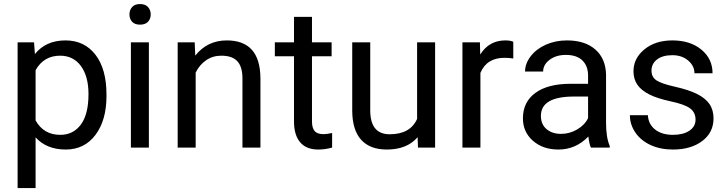

<svg xmlns="http://www.w3.org/2000/svg" viewBox="-20 -741 3652 964"><path d="M514.6 -258.3Q514.6 -137.7 459.5 -64Q404.3 9.8 310.1 9.8Q213.9 9.8 158.7 -51.3V203.1H68.4V-528.3H150.9L155.3 -469.7Q210.4 -538.1 308.6 -538.1Q403.8 -538.1 459.2 -466.3Q514.6 -394.5 514.6 -266.6ZM424.3 -268.6Q424.3 -357.9 386.2 -409.7Q348.1 -461.4 281.7 -461.4Q199.7 -461.4 158.7 -388.7V-136.2Q199.2 -64 282.7 -64Q347.7 -64 386 -115.5Q424.3 -167 424.3 -268.6Z M727.5 0H637.2V-528.3H727.5ZM629.9 -668.5Q629.9 -690.4 643.3 -705.6Q656.7 -720.7 683.1 -720.7Q709.5 -720.7 723.1 -705.6Q736.8 -690.4 736.8 -668.5Q736.8 -646.5 723.1 -631.8Q709.5 -617.2 683.1 -617.2Q656.7 -617.2 643.3 -631.8Q629.9 -646.5 629.9 -668.5Z M957.5 -528.3 960.4 -461.9Q1021 -538.1 1118.7 -538.1Q1286.1 -538.1 1287.6 -349.1V0H1197.3V-349.6Q1196.8 -406.7 1171.1 -434.1Q1145.5 -461.4 1091.3 -461.4Q1047.4 -461.4 1014.2 -438Q981 -414.6 962.4 -376.5V0H872.1V-528.3Z M1546.4 -656.2V-528.3H1645V-458.5H1546.4V-130.9Q1546.4 -99.1 1559.6 -83.3Q1572.8 -67.4 1604.5 -67.4Q1620.1 -67.4 1647.5 -73.2V0Q1611.8 9.8 1578.1 9.8Q1517.6 9.8 1486.8 -26.9Q1456.1 -63.5 1456.1 -130.9V-458.5H1359.9V-528.3H1456.1V-656.2Z M2076.7 -52.2Q2023.9 9.8 1921.9 9.8Q1837.4 9.8 1793.2 -39.3Q1749 -88.4 1748.5 -184.6V-528.3H1838.9V-187Q1838.9 -66.9 1936.5 -66.9Q2040 -66.9 2074.2 -144V-528.3H2164.6V0H2078.6Z M2557.1 -447.3Q2536.6 -450.7 2512.7 -450.7Q2423.8 -450.7 2392.1 -375V0H2301.8V-528.3H2389.6L2391.1 -467.3Q2435.5 -538.1 2517.1 -538.1Q2543.5 -538.1 2557.1 -531.2Z M2946.8 0Q2939 -15.6 2934.1 -55.7Q2871.1 9.8 2783.7 9.8Q2705.6 9.8 2655.5 -34.4Q2605.5 -78.6 2605.5 -146.5Q2605.5 -229 2668.2 -274.7Q2731 -320.3 2844.7 -320.3H2932.6V-361.8Q2932.6 -409.2 2904.3 -437.3Q2876 -465.3 2820.8 -465.3Q2772.5 -465.3 2739.7 -440.9Q2707 -416.5 2707 -381.8H2616.2Q2616.2 -421.4 2644.3 -458.3Q2672.4 -495.1 2720.5 -516.6Q2768.6 -538.1 2826.2 -538.1Q2917.5 -538.1 2969.2 -492.4Q3021 -446.8 3022.9 -366.7V-123.5Q3022.9 -50.8 3041.5 -7.8V0ZM2796.9 -68.8Q2839.4 -68.8 2877.4 -90.8Q2915.5 -112.8 2932.6 -147.9V-256.3H2861.8Q2695.8 -256.3 2695.8 -159.2Q2695.8 -116.7 2724.1 -92.8Q2752.4 -68.8 2796.9 -68.8Z M3472.2 -140.1Q3472.2 -176.8 3444.6 -197Q3417 -217.3 3348.4 -231.9Q3279.8 -246.6 3239.5 -267.1Q3199.2 -287.6 3179.9 -315.9Q3160.6 -344.2 3160.6 -383.3Q3160.6 -448.2 3215.6 -493.2Q3270.5 -538.1 3356 -538.1Q3445.8 -538.1 3501.7 -491.7Q3557.6 -445.3 3557.6 -373H3466.8Q3466.8 -410.2 3435.3 -437Q3403.8 -463.9 3356 -463.9Q3306.6 -463.9 3278.8 -442.4Q3251 -420.9 3251 -386.2Q3251 -353.5 3276.9 -336.9Q3302.7 -320.3 3370.4 -305.2Q3438 -290 3480 -269Q3522 -248 3542.2 -218.5Q3562.5 -189 3562.5 -146.5Q3562.5 -75.7 3505.9 -33Q3449.2 9.8 3358.9 9.8Q3295.4 9.8 3246.6 -12.7Q3197.8 -35.2 3170.2 -75.4Q3142.6 -115.7 3142.6 -162.6H3232.9Q3235.4 -117.2 3269.3 -90.6Q3303.2 -64 3358.9 -64Q3410.2 -64 3441.2 -84.7Q3472.2 -105.5 3472.2 -140.1Z"/></svg>

Font: RobotoInd
Style: Regular
Weight: 400
Designer: Google
Version: Version 2.001101; 2014